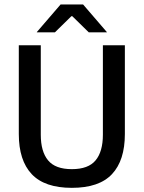

<svg xmlns="http://www.w3.org/2000/svg" viewBox="-20 -846 657 878"><path d="M308.5 13Q184 13 125 -49.8Q66 -112.5 66 -233V-639H166.5V-230Q166.5 -153 199.8 -112.8Q233 -72.5 308.5 -72.5Q384 -72.5 417.2 -112.8Q450.5 -153 450.5 -230V-639H551V-233Q551 -112.5 492.2 -49.8Q433.5 13 308.5 13ZM257 -825.5H360L468.5 -699.5V-698H386L310.5 -772H306.5L231 -698H148.5V-699.5Z"/></svg>

Font: Anek Telugu Medium
Style: Regular
Weight: 500
Designer: Omkar Bhoir (Telugu), Yesha Goshar (Latin)
Foundry: Ek Type
Version: Version 1.003